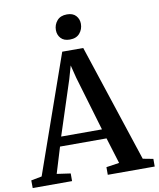

<svg xmlns="http://www.w3.org/2000/svg" viewBox="-117 -1034 919 1112"><g transform="rotate(-10 343.0 -478.0)"><path d="M46.5 -57 289.5 -748H413L641 -56.5L701.5 -45V0H425.5V-45L502 -56.5L455 -209H181.5L135 -56.5L215.5 -45V0H-16L-16.5 -45ZM438 -265 343 -585.5 324 -661 302 -584 198 -265ZM345 -809.5Q311 -809.5 293 -829.2Q275 -849 275 -877.5Q275 -909 295 -932.5Q315 -956 353 -956H354Q388.5 -956 406.2 -936.2Q424 -916.5 424 -888.5Q424 -856.5 404 -833Q384 -809.5 346 -809.5Z"/></g></svg>

Font: Merriweather 48pt SemiBold
Style: Regular
Weight: 600
Version: Version 2.100